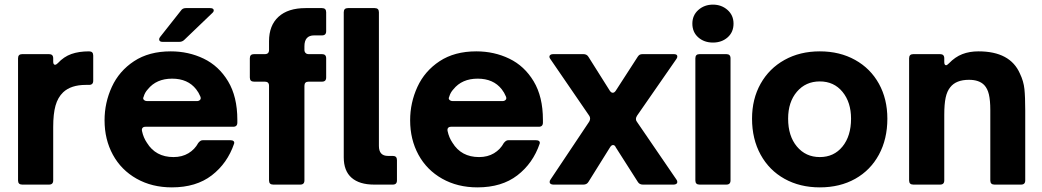

<svg xmlns="http://www.w3.org/2000/svg" viewBox="-20 -798 4506 830"><path d="M76 0Q58 0 58 -18V-546Q58 -564 76 -564H192Q210 -564 210 -546V-532Q210 -518 218 -518Q223 -518 230 -525Q256 -553 288.5 -564.5Q321 -576 365 -576Q383 -576 383 -558V-449Q383 -431 365 -431H351Q287 -431 253 -399Q230 -377 220 -341.5Q210 -306 210 -249V-18Q210 0 192 0Z M432 -278Q432 -354 463.5 -422.5Q495 -491 559.5 -533.5Q624 -576 718 -576Q795 -576 860.5 -544.5Q926 -513 966 -446.5Q1006 -380 1006 -280V-268Q1006 -250 988 -250H609Q600 -250 596 -245Q592 -240 594 -231Q600 -203 615 -181Q653 -119 730 -119Q767 -119 794.5 -135.5Q822 -152 837 -180Q842 -186 846.5 -189Q851 -192 858 -192H975Q985 -192 989.5 -188Q994 -184 992 -177Q963 -92 895.5 -40Q828 12 723 12Q637 12 570.5 -25.5Q504 -63 468 -129Q432 -195 432 -278ZM831 -361Q840 -361 845 -366.5Q850 -372 846 -381Q839 -398 828 -412Q792 -458 724 -458Q656 -458 619 -412Q606 -398 601 -380Q599 -376 599 -373Q599 -368 604 -364.5Q609 -361 616 -361ZM683 -617Q668 -617 668 -628Q668 -633 672 -638L762 -752Q769 -763 783 -763H888Q904 -763 904 -753Q904 -747 897 -741L777 -626Q768 -617 755 -617Z M1161 0Q1143 0 1143 -18V-427Q1143 -445 1125 -445H1078Q1060 -445 1060 -463V-546Q1060 -564 1078 -564H1125Q1143 -564 1143 -582V-620Q1143 -688 1184 -725.5Q1225 -763 1301 -763H1372Q1390 -763 1390 -745V-663Q1390 -645 1372 -645H1338Q1296 -645 1296 -598V-582Q1296 -574 1301 -569Q1306 -564 1314 -564H1372Q1390 -564 1390 -546V-463Q1390 -445 1372 -445H1314Q1296 -445 1296 -427V-18Q1296 0 1278 0ZM1597 0Q1534 0 1500 -29.5Q1466 -59 1466 -118V-745Q1466 -763 1484 -763H1600Q1618 -763 1618 -745V-167Q1618 -124 1657 -124H1678Q1696 -124 1696 -106V-18Q1696 0 1678 0Z M1753 -278Q1753 -354 1784.5 -422.5Q1816 -491 1880.5 -533.5Q1945 -576 2039 -576Q2116 -576 2181.5 -544.5Q2247 -513 2287 -446.5Q2327 -380 2327 -280V-268Q2327 -250 2309 -250H1930Q1921 -250 1917 -245Q1913 -240 1915 -231Q1921 -203 1936 -181Q1974 -119 2051 -119Q2088 -119 2115.5 -135.5Q2143 -152 2158 -180Q2163 -186 2167.5 -189Q2172 -192 2179 -192H2296Q2306 -192 2310.5 -188Q2315 -184 2313 -177Q2284 -92 2216.5 -40Q2149 12 2044 12Q1958 12 1891.5 -25.5Q1825 -63 1789 -129Q1753 -195 1753 -278ZM2152 -361Q2161 -361 2166 -366.5Q2171 -372 2167 -381Q2160 -398 2149 -412Q2113 -458 2045 -458Q1977 -458 1940 -412Q1927 -398 1922 -380Q1920 -376 1920 -373Q1920 -368 1925 -364.5Q1930 -361 1937 -361Z M2372 0Q2365 0 2360.5 -3Q2356 -6 2356 -11Q2356 -17 2360 -22L2527 -272Q2531 -279 2531 -285Q2531 -293 2527 -298L2359 -543Q2355 -548 2355 -553Q2355 -558 2359.5 -561Q2364 -564 2371 -564H2502Q2517 -564 2524 -552L2616 -406Q2622 -397 2629 -397Q2636 -397 2642 -406L2737 -553Q2741 -559 2745.5 -561.5Q2750 -564 2758 -564H2893Q2908 -564 2908 -554Q2908 -548 2904 -543L2734 -298Q2729 -290 2729 -284Q2729 -277 2733 -272L2904 -22Q2908 -17 2908 -11Q2908 -6 2903.5 -3Q2899 0 2892 0H2759Q2744 0 2737 -12L2642 -161Q2638 -171 2630 -171Q2623 -171 2617 -161L2524 -12Q2517 0 2502 0Z M3004 0Q2986 0 2986 -18V-546Q2986 -564 3004 -564H3120Q3138 -564 3138 -546V-18Q3138 0 3120 0ZM2973 -696Q2973 -732 2999 -755Q3025 -778 3062 -778Q3099 -778 3125 -755Q3151 -732 3151 -696Q3151 -659 3125.5 -636.5Q3100 -614 3062 -614Q3024 -614 2998.5 -636.5Q2973 -659 2973 -696Z M3231 -285Q3231 -370 3268 -436Q3305 -502 3371.5 -539Q3438 -576 3524 -576Q3610 -576 3676.5 -539Q3743 -502 3779.5 -436Q3816 -370 3816 -285Q3816 -197 3779.5 -129.5Q3743 -62 3677 -25Q3611 12 3524 12Q3438 12 3371.5 -25Q3305 -62 3268 -129.5Q3231 -197 3231 -285ZM3659 -285Q3659 -356 3622 -401Q3585 -446 3524 -446Q3463 -446 3425 -401.5Q3387 -357 3387 -285Q3387 -210 3425 -164.5Q3463 -119 3524 -119Q3585 -119 3622 -164.5Q3659 -210 3659 -285Z M3928 0Q3910 0 3910 -18V-546Q3910 -564 3928 -564H4044Q4062 -564 4062 -546V-530Q4062 -516 4070 -516Q4074 -516 4082 -524Q4109 -552 4140 -564Q4171 -576 4210 -576Q4347 -576 4389 -480Q4405 -447 4408.5 -413Q4412 -379 4412 -320V-18Q4412 0 4394 0H4279Q4261 0 4261 -18V-322Q4261 -364 4255 -389.5Q4249 -415 4235 -430Q4213 -453 4169 -453Q4113 -453 4088 -421Q4074 -404 4068 -376Q4062 -348 4062 -302V-18Q4062 0 4044 0Z"/></svg>

Font: Open Sauce Two ExtraBold
Style: Regular
Weight: 800
Designer: Alfredo Marco Pradil
Foundry: Creative Sauce Fz LLC
Version: Version 1.477